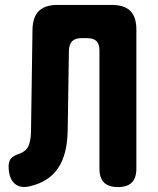

<svg xmlns="http://www.w3.org/2000/svg" viewBox="-20 -750 640 780"><path d="M112 -630Q113 -681 138 -705.5Q163 -730 214 -730H434Q485 -730 509.5 -705.5Q534 -681 534 -630V-65Q534 -27 515.5 -8.5Q497 10 459 10Q421 10 402.5 -8.5Q384 -27 384 -65V-545Q384 -571 372 -583Q360 -595 334 -595H311Q285 -595 273 -582.5Q261 -570 260 -545L255 -220Q254 -171 244.5 -133Q235 -95 216 -67Q197 -39 169 -21Q141 -3 104 6Q62 17 38.5 -5Q15 -27 15 -75Q15 -95 25 -106.5Q35 -118 60 -126Q73 -131 82 -138.5Q91 -146 96 -158Q101 -170 103.5 -185.5Q106 -201 106 -220Z"/></svg>

Font: Maple Mono ExtraBold
Style: Regular
Weight: 800
Monospace: yes
Designer: subframe7536
Version: Version 7.000